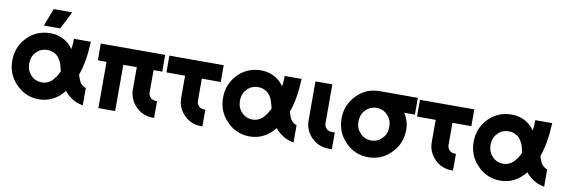

<svg xmlns="http://www.w3.org/2000/svg" viewBox="-52 -1094 4429 1500"><g transform="rotate(10 2162.0 -344.0)"><path d="M285 -511Q177 -511 103 -436Q28 -359 28 -250Q28 -195 46.5 -148.5Q65 -102 103 -64Q177 13 285 13Q343 13 392 -12Q418 -25 440.5 -44Q463 -63 483 -88Q494 -74 507 -61.5Q520 -49 535 -39Q555 -24 579 -14.5Q603 -5 631 0V-137Q619 -141 609.5 -147.5Q600 -154 592 -162Q585 -170 579.5 -181Q574 -192 570 -205Q569 -208 566.5 -215Q564 -222 561 -231Q581 -286 592.5 -353.5Q604 -421 607 -500H473Q473 -477 471.5 -456Q470 -435 466 -417Q463 -422 460 -426Q457 -430 454 -434Q425 -470 382 -490Q337 -511 285 -511ZM285 -378Q318 -378 344 -363Q371 -348 388 -317Q395 -306 402 -284.5Q409 -263 416 -231Q408 -214 399 -199Q390 -184 381 -174Q362 -146 335 -133Q324 -127 311 -124Q298 -121 285 -121Q232 -121 197 -158Q162 -195 162 -250Q162 -304 197 -341Q232 -378 285 -378ZM224 -561H353L424 -701H277Z M686 -500V-367H755V0H888V-367H995V-192Q995 -113 1051 -56Q1107 0 1187 0H1197V-133H1187Q1162 -133 1145 -150Q1128 -167 1128 -192V-367H1197V-500Z M1230 -500V-367H1378V-192Q1378 -112 1434 -56Q1490 0 1570 0H1580V-133H1570Q1545 -133 1528 -150Q1511 -167 1511 -192V-367H1661V-500Z M1957 -511Q1849 -511 1775 -436Q1700 -359 1700 -250Q1700 -195 1718.5 -148.5Q1737 -102 1775 -64Q1849 13 1957 13Q2015 13 2064 -12Q2090 -25 2112.5 -44Q2135 -63 2155 -88Q2166 -74 2179 -61.5Q2192 -49 2207 -39Q2227 -24 2251 -14.5Q2275 -5 2303 0V-137Q2291 -141 2281.5 -147.5Q2272 -154 2264 -162Q2257 -170 2251.5 -181Q2246 -192 2242 -205Q2241 -208 2238.5 -215Q2236 -222 2233 -231Q2253 -286 2264.5 -353.5Q2276 -421 2279 -500H2145Q2145 -477 2143.5 -456Q2142 -435 2138 -417Q2135 -422 2132 -426Q2129 -430 2126 -434Q2097 -470 2054 -490Q2009 -511 1957 -511ZM1957 -378Q1990 -378 2016 -363Q2043 -348 2060 -317Q2067 -306 2074 -284.5Q2081 -263 2088 -231Q2080 -214 2071 -199Q2062 -184 2053 -174Q2034 -146 2007 -133Q1996 -127 1983 -124Q1970 -121 1957 -121Q1904 -121 1869 -158Q1834 -195 1834 -250Q1834 -304 1869 -341Q1904 -378 1957 -378Z M2389 -500V-192Q2389 -112 2445 -56Q2502 0 2581 0H2607V-133H2581Q2557 -133 2540 -150Q2523 -167 2523 -192V-500Z M2897 -512Q2788 -512 2715 -435Q2640 -359 2640 -250Q2640 -141 2715 -65Q2788 12 2897 12Q3005 12 3078 -65Q3153 -141 3153 -250Q3153 -269 3150 -287.5Q3147 -306 3141 -324Q3136 -339 3129.5 -353Q3123 -367 3113 -379H3199V-512ZM2897 -379Q2949 -379 2984 -341Q3019 -304 3019 -250Q3019 -223 3010.5 -200Q3002 -177 2984 -159Q2949 -121 2897 -121Q2844 -121 2809 -159Q2774 -196 2774 -250Q2774 -277 2782.5 -300Q2791 -323 2809 -341Q2844 -379 2897 -379Z M3218 -500V-367H3366V-192Q3366 -112 3422 -56Q3478 0 3558 0H3568V-133H3558Q3533 -133 3516 -150Q3499 -167 3499 -192V-367H3649V-500Z M3945 -511Q3837 -511 3763 -436Q3688 -359 3688 -250Q3688 -195 3706.5 -148.5Q3725 -102 3763 -64Q3837 13 3945 13Q4003 13 4052 -12Q4078 -25 4100.5 -44Q4123 -63 4143 -88Q4154 -74 4167 -61.5Q4180 -49 4195 -39Q4215 -24 4239 -14.5Q4263 -5 4291 0V-137Q4279 -141 4269.5 -147.5Q4260 -154 4252 -162Q4245 -170 4239.5 -181Q4234 -192 4230 -205Q4229 -208 4226.5 -215Q4224 -222 4221 -231Q4241 -286 4252.5 -353.5Q4264 -421 4267 -500H4133Q4133 -477 4131.5 -456Q4130 -435 4126 -417Q4123 -422 4120 -426Q4117 -430 4114 -434Q4085 -470 4042 -490Q3997 -511 3945 -511ZM3945 -378Q3978 -378 4004 -363Q4031 -348 4048 -317Q4055 -306 4062 -284.5Q4069 -263 4076 -231Q4068 -214 4059 -199Q4050 -184 4041 -174Q4022 -146 3995 -133Q3984 -127 3971 -124Q3958 -121 3945 -121Q3892 -121 3857 -158Q3822 -195 3822 -250Q3822 -304 3857 -341Q3892 -378 3945 -378Z"/></g></svg>

Font: Unageo
Style: Bold
Weight: 700
Designer: Richard Sepsi
Foundry: Richard Sepsi
Version: Version 2.000